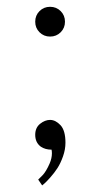

<svg xmlns="http://www.w3.org/2000/svg" viewBox="-20 -442 274 567"><path d="M96.7 -346.7Q84 -359.4 84 -377.9Q84 -396.5 96.7 -409.2Q109.4 -421.9 127.9 -421.9Q146.5 -421.9 159.2 -409.2Q171.9 -396.5 171.9 -377.9Q171.9 -359.4 159.2 -346.7Q146.5 -334 127.9 -334Q109.4 -334 96.7 -346.7ZM84 -43.9Q84 -64.9 98.4 -76.4Q112.8 -87.9 127.9 -87.9Q144 -87.9 158.7 -72.3Q173.3 -56.6 173.3 -20.5Q173.3 -0.5 166 20Q158.7 40.5 149.7 54.4Q140.6 68.4 128.7 81.8Q116.7 95.2 112.1 99.1Q107.4 103 104.5 105.5L92.8 88.4L106 75.2Q116.2 64.5 126.5 41Q133.3 25.4 133.3 10.7Q133.3 5.4 132.3 0Q113.8 0 100.6 -8.8Q84 -21 84 -43.9Z"/></svg>

Font: Buda Light
Style: Regular
Weight: 300
Version: Version 1.003